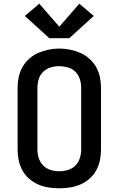

<svg xmlns="http://www.w3.org/2000/svg" viewBox="-20 -1008 640 1036"><path d="M300 8Q271 8 242 3.5Q213 -1 186.5 -12.5Q160 -24 137.5 -43.5Q115 -63 101 -88.5Q87 -114 81 -142.5Q75 -171 75 -200V-535Q75 -564 81 -592.5Q87 -621 101.5 -646.5Q116 -672 138 -691.5Q160 -711 186.5 -722.5Q213 -734 242 -740Q271 -746 300 -746Q329 -746 358 -740Q387 -734 413.5 -722.5Q440 -711 462 -691.5Q484 -672 498.5 -646.5Q513 -621 519 -592.5Q525 -564 525 -535V-200Q525 -171 519 -142.5Q513 -114 499 -88.5Q485 -63 462.5 -43.5Q440 -24 413.5 -12.5Q387 -1 358 3.5Q329 8 300 8ZM300 -84Q324 -84 347 -91Q370 -98 386.5 -114.5Q403 -131 410.5 -154Q418 -177 418 -200V-535Q418 -559 410.5 -582Q403 -605 386 -621.5Q369 -638 345.5 -644.5Q322 -651 299 -651Q275 -651 252.5 -644Q230 -637 213 -620.5Q196 -604 189 -581Q182 -558 182 -535V-200Q182 -177 189.5 -154Q197 -131 213.5 -114.5Q230 -98 253 -91Q276 -84 300 -84ZM354 -802H246L114 -922L192 -988L300 -864L408 -988L486 -922Z"/></svg>

Font: Iosevka Custom SmBdEx
Style: Regular
Weight: 600
Width: 7
Monospace: yes
Designer: Belleve Invis
Foundry: Belleve Invis
Version: Version 11.2.4; ttfautohint (v1.8.4)